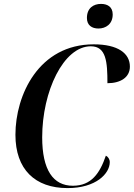

<svg xmlns="http://www.w3.org/2000/svg" viewBox="-20 -953 685 983"><path d="M484 -807C521 -807 557 -829 557 -879C557 -919 529 -933 497 -933C459 -933 425 -912 425 -861C425 -823 451 -807 484 -807ZM326 10C471 10 542 -64 542 -123C542 -138 533 -151 522 -156C491 -66 448 -2 353 -2C252 -2 196 -83 196 -250C196 -485 305 -716 445 -716C524 -716 530 -636 530 -527C596 -527 645 -556 645 -612C645 -680 584 -726 460 -726C178 -726 59 -466 59 -263C59 -86 159 10 326 10Z"/></svg>

Font: Noto Serif Display SemiCondensed SemiBold
Style: Italic
Weight: 600
Width: 4
Italic angle: -12°
Designer: Monotype Design Team
Foundry: Monotype Imaging Inc.
Version: Version 2.009